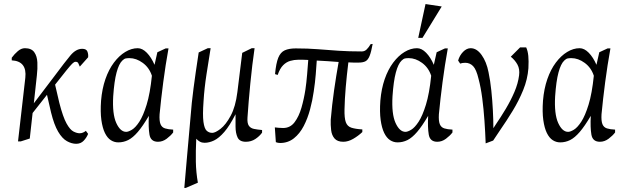

<svg xmlns="http://www.w3.org/2000/svg" viewBox="-20 -698 3090 948"><path d="M69 0 105 -314Q114 -396 38 -400V-413Q51 -431 68 -445.5Q85 -460 103 -460Q135 -460 149 -440.5Q163 -421 164.5 -390Q166 -359 162 -325L147 -188L254 -329Q300 -391 327.5 -424Q355 -457 386 -457Q407 -457 412 -442.5Q417 -428 415 -415L374 -369Q370 -379 366.5 -386Q363 -393 353 -393Q346 -393 336.5 -383.5Q327 -374 307.5 -350Q288 -326 252 -280L273 -190Q291 -120 308.5 -88.5Q326 -57 343 -48.5Q360 -40 373 -40Q382 -40 390 -43.5Q398 -47 404 -52L415 -37Q408 -19 393.5 -3.5Q379 12 356 12Q334 12 310.5 -1Q287 -14 267 -48Q247 -82 232 -143L212 -230L141 -140L127 -14L83 0Z M564 5Q544 5 527 -6Q510 -17 498 -41.5Q486 -66 480.5 -105.5Q475 -145 479 -201Q484 -260 500.5 -307.5Q517 -355 542.5 -389Q568 -423 598.5 -441.5Q629 -460 660 -460Q683 -460 705 -437.5Q727 -415 743 -378L757 -440L798 -459H812Q797 -376 786 -292Q775 -208 768 -134Q766 -101 772.5 -85Q779 -69 795 -64Q811 -59 835 -58V-44Q823 -28 803 -13Q783 2 760 2Q724 2 718 -33.5Q712 -69 715 -126Q685 -75 660.5 -46.5Q636 -18 613 -6.5Q590 5 564 5ZM603 -47Q614 -47 631.5 -57.5Q649 -68 668 -97Q687 -126 704 -181Q721 -236 730 -324Q717 -364 685 -387.5Q653 -411 619 -411Q609 -411 601 -409.5Q593 -408 584 -399Q567 -383 555.5 -340Q544 -297 539 -223Q534 -135 554 -91Q574 -47 603 -47Z M890 230Q896 161 902.5 86Q909 11 915.5 -60.5Q922 -132 927 -190Q931 -225 935.5 -261.5Q940 -298 946.5 -341.5Q953 -385 961 -439L1006 -460H1020Q1010 -398 999.5 -330.5Q989 -263 985 -198Q980 -130 984.5 -96.5Q989 -63 1000.5 -52.5Q1012 -42 1028 -42Q1043 -42 1069 -62Q1095 -82 1119 -126.5Q1143 -171 1152 -243L1176 -437L1223 -460H1237Q1225 -378 1216 -286Q1207 -194 1202 -118Q1200 -90 1208.5 -77.5Q1217 -65 1234 -61.5Q1251 -58 1274 -56V-43Q1261 -25 1240.5 -11.5Q1220 2 1194 2Q1163 2 1153 -19.5Q1143 -41 1143 -73Q1143 -105 1143 -134Q1114 -77 1087.5 -46.5Q1061 -16 1037 -4.5Q1013 7 990 7Q977 7 967 1.5Q957 -4 949 -13Q946 48 947 100.5Q948 153 957 204L897 230Z M1342 4 1337 -69Q1345 -68 1356 -67Q1367 -66 1378 -66Q1413 -66 1434.5 -94.5Q1456 -123 1468.5 -166.5Q1481 -210 1488 -256Q1493 -289 1496.5 -332Q1500 -375 1502 -402Q1489 -403 1476.5 -403Q1464 -403 1452 -403Q1433 -403 1413.5 -397.5Q1394 -392 1378 -376Q1362 -360 1351 -328L1338 -332Q1343 -386 1354 -413Q1365 -440 1386 -449.5Q1407 -459 1440 -459Q1500 -459 1549.5 -455Q1599 -451 1650.5 -447.5Q1702 -444 1766 -444Q1780 -444 1790 -453.5Q1800 -463 1810 -480L1820 -481Q1813 -442 1805 -422Q1797 -402 1784.5 -395.5Q1772 -389 1751 -389Q1738 -389 1725.5 -389Q1713 -389 1700 -390Q1692 -325 1687 -266.5Q1682 -208 1681 -158Q1680 -115 1687.5 -94.5Q1695 -74 1715 -67.5Q1735 -61 1769 -59V-46Q1749 -27 1724 -12.5Q1699 2 1675 2Q1646 2 1632 -14Q1618 -30 1615 -55.5Q1612 -81 1613 -107Q1619 -179 1629.5 -252Q1640 -325 1652 -392Q1624 -394 1597 -396Q1570 -398 1544 -399Q1542 -369 1539 -330.5Q1536 -292 1529 -246Q1523 -203 1511 -158Q1499 -113 1479.5 -75.5Q1460 -38 1431 -15Q1402 8 1363 8Q1358 8 1352.5 7Q1347 6 1342 4Z M1943 5Q1923 5 1906 -6Q1889 -17 1877 -41.5Q1865 -66 1859.5 -105.5Q1854 -145 1858 -201Q1863 -260 1879.5 -307.5Q1896 -355 1921.5 -389Q1947 -423 1977.5 -441.5Q2008 -460 2039 -460Q2062 -460 2084 -437.5Q2106 -415 2122 -378L2136 -440L2177 -459H2191Q2176 -376 2165 -292Q2154 -208 2147 -134Q2145 -101 2151.5 -85Q2158 -69 2174 -64Q2190 -59 2214 -58V-44Q2202 -28 2182 -13Q2162 2 2139 2Q2103 2 2097 -33.5Q2091 -69 2094 -126Q2064 -75 2039.5 -46.5Q2015 -18 1992 -6.5Q1969 5 1943 5ZM1982 -47Q1993 -47 2010.5 -57.5Q2028 -68 2047 -97Q2066 -126 2083 -181Q2100 -236 2109 -324Q2096 -364 2064 -387.5Q2032 -411 1998 -411Q1988 -411 1980 -409.5Q1972 -408 1963 -399Q1946 -383 1934.5 -340Q1923 -297 1918 -223Q1913 -135 1933 -91Q1953 -47 1982 -47ZM2045 -511 2081 -678 2161 -666 2066 -511Z M2378 10Q2376 -44 2372 -102Q2368 -160 2361 -213.5Q2354 -267 2343 -308Q2332 -355 2316 -371.5Q2300 -388 2277 -388Q2270 -388 2263.5 -387Q2257 -386 2252 -384L2242 -399Q2249 -424 2266.5 -442Q2284 -460 2304 -460Q2334 -460 2358 -426.5Q2382 -393 2392 -342Q2401 -299 2406 -250.5Q2411 -202 2413.5 -154.5Q2416 -107 2416 -65L2427 -82Q2453 -120 2477.5 -161Q2502 -202 2520 -244Q2538 -286 2543 -326Q2547 -357 2535 -379Q2523 -401 2502 -418L2548 -464H2578Q2586 -447 2588.5 -422Q2591 -397 2589 -361Q2585 -307 2563.5 -254Q2542 -201 2511.5 -151Q2481 -101 2449 -55L2415 -4Z M2746 5Q2726 5 2709 -6Q2692 -17 2680 -41.5Q2668 -66 2662.5 -105.5Q2657 -145 2661 -201Q2666 -260 2682.5 -307.5Q2699 -355 2724.5 -389Q2750 -423 2780.5 -441.5Q2811 -460 2842 -460Q2865 -460 2887 -437.5Q2909 -415 2925 -378L2939 -440L2980 -459H2994Q2979 -376 2968 -292Q2957 -208 2950 -134Q2948 -101 2954.5 -85Q2961 -69 2977 -64Q2993 -59 3017 -58V-44Q3005 -28 2985 -13Q2965 2 2942 2Q2906 2 2900 -33.5Q2894 -69 2897 -126Q2867 -75 2842.5 -46.5Q2818 -18 2795 -6.5Q2772 5 2746 5ZM2785 -47Q2796 -47 2813.5 -57.5Q2831 -68 2850 -97Q2869 -126 2886 -181Q2903 -236 2912 -324Q2899 -364 2867 -387.5Q2835 -411 2801 -411Q2791 -411 2783 -409.5Q2775 -408 2766 -399Q2749 -383 2737.5 -340Q2726 -297 2721 -223Q2716 -135 2736 -91Q2756 -47 2785 -47Z"/></svg>

Font: Ancizar Serif Light
Style: Italic
Weight: 300
Italic angle: -4°
Designer: Cesar Puertas, Viviana Monsalve, Julian Moncada, Julian Prieto, Jose Castro, Felipe Aragon, Mariel Hernandez, Sara Alarc
Version: Version 8.100